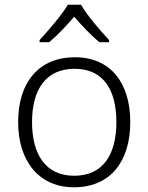

<svg xmlns="http://www.w3.org/2000/svg" viewBox="-20 -785 630 815"><path d="M324 -765H268C243 -722 185 -655 148 -615V-606H189C225 -636 263 -677 295 -714C327 -677 366 -635 402 -606H443V-615C406 -654 348 -722 324 -765ZM533 -267C533 -432 450 -542 298 -542C148 -542 57 -439 57 -267C57 -99 147 10 294 10C449 10 533 -100 533 -267ZM116 -267C116 -408 177 -493 297 -493C422 -493 474 -399 474 -267C474 -131 419 -39 295 -39C173 -39 116 -130 116 -267Z"/></svg>

Font: Noto Sans Gurmukhi Light
Style: Regular
Weight: 300
Designer: Jelle Bosma - Monotype Design Team
Foundry: Monotype Imaging Inc.
Version: Version 2.004